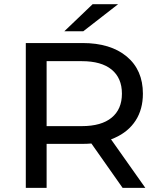

<svg xmlns="http://www.w3.org/2000/svg" viewBox="-20 -908 767 928"><path d="M104.7 -700H378.6Q514.4 -700 592.6 -634.8Q670.7 -569.6 670.7 -455.4Q670.7 -380 635.6 -325.5Q600.4 -271 534.6 -241.8Q468.9 -212.6 378.6 -212.6H160.3L205.3 -259.3V0H104.7ZM393.9 -254H502.9L682.4 0H572.6ZM160.3 -298.4H375.4Q470 -298.4 519.6 -339.3Q569.3 -380.1 569.3 -455.4Q569.3 -530.7 519.6 -571.6Q470 -612.4 375.4 -612.4H160.3L205.3 -662.4V-249.3ZM427.6 -887.6H550.7L382.7 -757H291Z"/></svg>

Font: iiserrat Thin
Style: Regular
Weight: 100
Designer: Akira Ohta
Foundry: Akira Ohta
Version: Version 1.200;Glyphs 3.3.1 (3343)